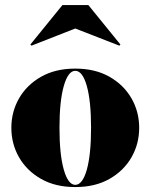

<svg xmlns="http://www.w3.org/2000/svg" viewBox="-20 -748 610 778"><path d="M285 -632.5 107.5 -563 103 -567.5 233 -727.5H338L468 -567.5L463.5 -563ZM26 -230Q26 -295 57.2 -349.5Q88.5 -404 146.5 -437Q204.5 -470 285 -470Q365.5 -470 423.5 -437Q481.5 -404 512.8 -349.5Q544 -295 544 -230Q544 -165 512.8 -110.5Q481.5 -56 423.5 -23Q365.5 10 285 10Q204.5 10 146.5 -23Q88.5 -56 57.2 -110.5Q26 -165 26 -230ZM221 -230Q221 -122 238.5 -60.5Q256 1 285 1Q314.5 1 331.8 -60.5Q349 -122 349 -230Q349 -338 331.8 -399.5Q314.5 -461 285 -461Q256 -461 238.5 -399.5Q221 -338 221 -230Z"/></svg>

Font: Bodoni* 24pt Fatface
Style: Regular
Weight: 900
Version: Version 2.3